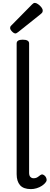

<svg xmlns="http://www.w3.org/2000/svg" viewBox="-20 -1289 346 1326"><path d="M194 17Q142 17 118.5 -10Q95 -37 95 -86V-989Q95 -1002 105.5 -1008.5Q116 -1015 137 -1015Q159 -1015 170 -1008.5Q181 -1002 181 -989V-96Q181 -76 190 -67Q199 -58 212 -58Q223 -58 230.5 -61Q238 -64 245 -69.5Q252 -75 259 -80Q267 -86 276 -83.5Q285 -81 294 -70Q299 -63 301.5 -53Q304 -43 299 -35Q288 -18 270.5 -6.5Q253 5 233 11Q213 17 194 17ZM87 -1058Q76 -1058 63 -1071.5Q50 -1085 50 -1095Q50 -1099 51 -1103Q52 -1107 58 -1113L201 -1258Q206 -1263 210.5 -1266Q215 -1269 221 -1269Q230 -1269 243 -1260Q256 -1251 265.5 -1239Q275 -1227 275 -1216Q275 -1209 272.5 -1204Q270 -1199 260 -1191L106 -1068Q100 -1064 95.5 -1061Q91 -1058 87 -1058Z"/></svg>

Font: Playwrite ES Deco
Style: Regular
Weight: 400
Designer: Veronika Burian, José Scaglione
Foundry: TypeTogether
Version: Version 1.002